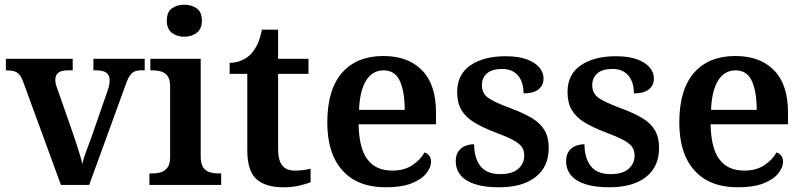

<svg xmlns="http://www.w3.org/2000/svg" viewBox="-20 -786 3415 816"><path d="M79 -437Q72 -457 63 -468Q54 -479 40.5 -483Q27 -487 5 -487V-536H289V-487H268Q241 -487 228 -477Q215 -467 215 -446Q215 -437 217.5 -427.5Q220 -418 224 -408L290 -219Q298 -197 305.5 -173Q313 -149 319.5 -128Q326 -107 330 -89Q334 -110 346 -142Q358 -174 368 -201L437 -400Q442 -413 444 -424.5Q446 -436 446 -446Q446 -466 432.5 -476.5Q419 -487 389 -487H377V-536H595V-487H578Q561 -487 549.5 -481Q538 -475 528.5 -459Q519 -443 509 -412L359 0H239Z M615 0V-49H628Q649 -49 665.5 -54.5Q682 -60 692.5 -75Q703 -90 703 -118V-420Q703 -448 692.5 -462.5Q682 -477 665 -482Q648 -487 628 -487H619V-536H833V-120Q833 -91 843 -75.5Q853 -60 870 -54.5Q887 -49 908 -49H920V0ZM763 -630Q732 -630 710.5 -646.5Q689 -663 689 -698Q689 -735 710.5 -750.5Q732 -766 763 -766Q794 -766 816 -750.5Q838 -735 838 -698Q838 -663 816 -646.5Q794 -630 763 -630Z M1185 10Q1108 10 1069.5 -25Q1031 -60 1031 -147V-472H956V-519Q983 -519 1007 -529.5Q1031 -540 1047 -557Q1063 -574 1074.5 -599Q1086 -624 1093 -660H1162V-536H1291V-472H1162V-152Q1162 -105 1179.5 -83Q1197 -61 1232 -61Q1250 -61 1267 -63Q1284 -65 1300 -69V-12Q1285 -5 1253.5 2.5Q1222 10 1185 10Z M1620 10Q1499 10 1435 -62Q1371 -134 1371 -265Q1371 -405 1433.5 -476.5Q1496 -548 1609 -548Q1714 -548 1773.5 -487.5Q1833 -427 1833 -308V-258H1504Q1506 -155 1542 -108Q1578 -61 1647 -61Q1698 -61 1732.5 -84Q1767 -107 1784 -138Q1796 -135 1804 -124.5Q1812 -114 1812 -98Q1812 -75 1792 -49.5Q1772 -24 1729.5 -7Q1687 10 1620 10ZM1700 -319Q1700 -396 1679.5 -441.5Q1659 -487 1610 -487Q1563 -487 1536 -444Q1509 -401 1506 -319Z M2101 10Q2039 10 1998 -3.5Q1957 -17 1937 -42Q1917 -67 1917 -101Q1917 -128 1929 -144Q1941 -160 1959 -166.5Q1977 -173 1995 -173Q1995 -115 2021.5 -80.5Q2048 -46 2106 -46Q2157 -46 2182.5 -68.5Q2208 -91 2208 -125Q2208 -148 2196.5 -163Q2185 -178 2158.5 -192Q2132 -206 2086 -223Q2031 -244 1995 -266Q1959 -288 1941 -318.5Q1923 -349 1923 -395Q1923 -470 1979.5 -508.5Q2036 -547 2128 -547Q2184 -547 2219.5 -533.5Q2255 -520 2272.5 -499Q2290 -478 2290 -453Q2290 -423 2268.5 -406Q2247 -389 2205 -389Q2205 -438 2181 -465.5Q2157 -493 2115 -493Q2071 -493 2049.5 -474Q2028 -455 2028 -424Q2028 -389 2055 -370Q2082 -351 2150 -326Q2204 -306 2240 -284.5Q2276 -263 2294 -233Q2312 -203 2312 -157Q2312 -77 2256 -33.5Q2200 10 2101 10Z M2570 10Q2508 10 2467 -3.5Q2426 -17 2406 -42Q2386 -67 2386 -101Q2386 -128 2398 -144Q2410 -160 2428 -166.5Q2446 -173 2464 -173Q2464 -115 2490.5 -80.5Q2517 -46 2575 -46Q2626 -46 2651.5 -68.5Q2677 -91 2677 -125Q2677 -148 2665.5 -163Q2654 -178 2627.5 -192Q2601 -206 2555 -223Q2500 -244 2464 -266Q2428 -288 2410 -318.5Q2392 -349 2392 -395Q2392 -470 2448.5 -508.5Q2505 -547 2597 -547Q2653 -547 2688.5 -533.5Q2724 -520 2741.5 -499Q2759 -478 2759 -453Q2759 -423 2737.5 -406Q2716 -389 2674 -389Q2674 -438 2650 -465.5Q2626 -493 2584 -493Q2540 -493 2518.5 -474Q2497 -455 2497 -424Q2497 -389 2524 -370Q2551 -351 2619 -326Q2673 -306 2709 -284.5Q2745 -263 2763 -233Q2781 -203 2781 -157Q2781 -77 2725 -33.5Q2669 10 2570 10Z M3116 10Q2995 10 2931 -62Q2867 -134 2867 -265Q2867 -405 2929.5 -476.5Q2992 -548 3105 -548Q3210 -548 3269.5 -487.5Q3329 -427 3329 -308V-258H3000Q3002 -155 3038 -108Q3074 -61 3143 -61Q3194 -61 3228.5 -84Q3263 -107 3280 -138Q3292 -135 3300 -124.5Q3308 -114 3308 -98Q3308 -75 3288 -49.5Q3268 -24 3225.5 -7Q3183 10 3116 10ZM3196 -319Q3196 -396 3175.5 -441.5Q3155 -487 3106 -487Q3059 -487 3032 -444Q3005 -401 3002 -319Z"/></svg>

Font: Noto Serif Khmer SemiBold
Style: Regular
Weight: 600
Version: Version 2.003